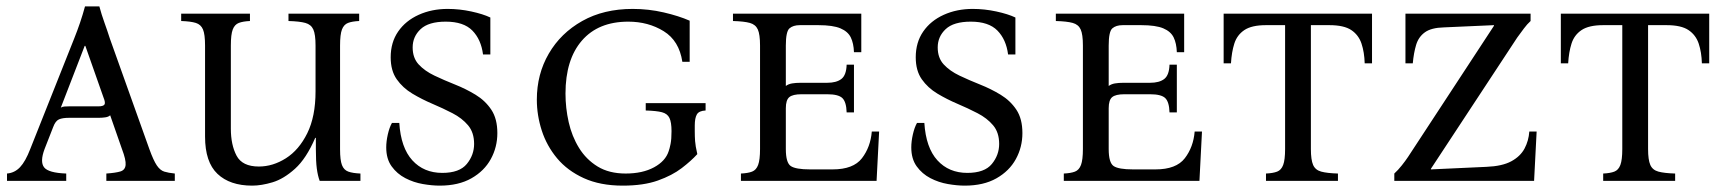

<svg xmlns="http://www.w3.org/2000/svg" viewBox="-20 -568 5421 603"><path d="M449 -100Q462 -64 472.5 -48.5Q483 -33 496 -29Q509 -25 529 -23V0H314V-23Q343 -25 358 -29.5Q373 -34 374.5 -50Q376 -66 363 -100L326 -206Q321 -201 311 -199.5Q301 -198 290 -198H197Q176 -198 165 -193Q154 -188 147 -169L120 -100Q105 -60 118.5 -42.5Q132 -25 188 -23V0H2V-23Q26 -25 43 -43Q60 -61 75 -100L213 -447Q223 -472 231.5 -497Q240 -522 247 -548H292Q299 -522 308 -497Q317 -472 325 -447ZM289 -234Q304 -234 308 -239.5Q312 -245 305 -262L248 -424H246L171 -230Q176 -233 182.5 -233.5Q189 -234 197 -234Z M772 15Q702 15 663 -22Q624 -59 624 -139V-425Q624 -460 617.5 -475.5Q611 -491 595 -496Q579 -501 549 -502V-525H765V-502Q743 -501 730 -496Q717 -491 711 -475.5Q705 -460 705 -425V-164Q705 -113 723 -79Q741 -45 793 -45Q837 -45 878 -71Q919 -97 945 -149.5Q971 -202 971 -281V-425Q971 -460 964 -475.5Q957 -491 939 -496Q921 -501 886 -502V-525H1108V-502Q1086 -501 1073 -496Q1060 -491 1054 -475.5Q1048 -460 1048 -425V-99Q1048 -65 1054 -49.5Q1060 -34 1074 -29Q1088 -24 1112 -23V0H984Q978 -16 975 -38.5Q972 -61 972 -100V-135H970Q942 -70 906.5 -38Q871 -6 836 4.5Q801 15 772 15Z M1361 15Q1337 15 1308 10Q1279 5 1253 -8.5Q1227 -22 1210 -45.5Q1193 -69 1193 -105Q1193 -124 1198 -146Q1203 -168 1211 -182H1234Q1239 -104 1275 -64.5Q1311 -25 1369 -25Q1423 -25 1446 -53Q1469 -81 1469 -116Q1469 -152 1450 -174.5Q1431 -197 1401 -212.5Q1371 -228 1338 -242Q1305 -256 1275 -274Q1245 -292 1226 -319Q1207 -346 1207 -388Q1207 -435 1230.5 -469Q1254 -503 1295 -521.5Q1336 -540 1386 -540Q1423 -540 1460 -532Q1497 -524 1520 -513V-397H1497Q1491 -444 1463.5 -472Q1436 -500 1380 -500Q1326 -500 1301 -476.5Q1276 -453 1276 -419Q1276 -386 1295 -365.5Q1314 -345 1344.5 -330.5Q1375 -316 1409 -302.5Q1443 -289 1473.5 -270.5Q1504 -252 1523 -223.5Q1542 -195 1542 -150Q1542 -106 1521.5 -68.5Q1501 -31 1460.5 -8Q1420 15 1361 15Z M1936 15Q1865 15 1813.5 -8.5Q1762 -32 1729.5 -71Q1697 -110 1681.5 -158Q1666 -206 1666 -255Q1666 -335 1703.5 -399.5Q1741 -464 1808.5 -502Q1876 -540 1967 -540Q2017 -540 2064.5 -529Q2112 -518 2146 -503V-374H2123Q2113 -440 2064.5 -470Q2016 -500 1953 -500Q1859 -500 1807.5 -440.5Q1756 -381 1756 -274Q1756 -229 1766 -184.5Q1776 -140 1798.5 -103.5Q1821 -67 1857 -45Q1893 -23 1945 -23Q1998 -23 2034 -42.5Q2070 -62 2080 -93Q2083 -101 2086 -116Q2089 -131 2089 -156Q2089 -184 2082.5 -197.5Q2076 -211 2059 -215.5Q2042 -220 2008 -221V-244H2196V-221Q2175 -220 2168.5 -208.5Q2162 -197 2162 -174V-156Q2162 -140 2163 -125Q2164 -110 2170 -84Q2151 -63 2121 -40Q2091 -17 2046 -1Q2001 15 1936 15Z M2307 0V-23Q2329 -24 2342 -29Q2355 -34 2361 -50Q2367 -66 2367 -100V-425Q2367 -460 2360 -475.5Q2353 -491 2335 -496Q2317 -501 2282 -502V-525H2685V-404H2662Q2661 -432 2652 -450.5Q2643 -469 2619.5 -479Q2596 -489 2550 -489H2492Q2471 -489 2459.5 -479Q2448 -469 2448 -425V-298Q2456 -304 2467.5 -306Q2479 -308 2495 -308H2578Q2607 -308 2622.5 -320Q2638 -332 2639 -365H2662V-215H2639Q2638 -248 2625.5 -260Q2613 -272 2578 -272H2497Q2470 -272 2459 -263Q2448 -254 2448 -228V-100Q2448 -57 2463.5 -46.5Q2479 -36 2524 -36H2595Q2660 -36 2687 -71Q2714 -106 2718 -155H2741L2733 0Z M3010 15Q2986 15 2957 10Q2928 5 2902 -8.5Q2876 -22 2859 -45.5Q2842 -69 2842 -105Q2842 -124 2847 -146Q2852 -168 2860 -182H2883Q2888 -104 2924 -64.5Q2960 -25 3018 -25Q3072 -25 3095 -53Q3118 -81 3118 -116Q3118 -152 3099 -174.5Q3080 -197 3050 -212.5Q3020 -228 2987 -242Q2954 -256 2924 -274Q2894 -292 2875 -319Q2856 -346 2856 -388Q2856 -435 2879.5 -469Q2903 -503 2944 -521.5Q2985 -540 3035 -540Q3072 -540 3109 -532Q3146 -524 3169 -513V-397H3146Q3140 -444 3112.5 -472Q3085 -500 3029 -500Q2975 -500 2950 -476.5Q2925 -453 2925 -419Q2925 -386 2944 -365.5Q2963 -345 2993.5 -330.5Q3024 -316 3058 -302.5Q3092 -289 3122.5 -270.5Q3153 -252 3172 -223.5Q3191 -195 3191 -150Q3191 -106 3170.5 -68.5Q3150 -31 3109.5 -8Q3069 15 3010 15Z M3321 0V-23Q3343 -24 3356 -29Q3369 -34 3375 -50Q3381 -66 3381 -100V-425Q3381 -460 3374 -475.5Q3367 -491 3349 -496Q3331 -501 3296 -502V-525H3699V-404H3676Q3675 -432 3666 -450.5Q3657 -469 3633.5 -479Q3610 -489 3564 -489H3506Q3485 -489 3473.5 -479Q3462 -469 3462 -425V-298Q3470 -304 3481.5 -306Q3493 -308 3509 -308H3592Q3621 -308 3636.5 -320Q3652 -332 3653 -365H3676V-215H3653Q3652 -248 3639.5 -260Q3627 -272 3592 -272H3511Q3484 -272 3473 -263Q3462 -254 3462 -228V-100Q3462 -57 3477.5 -46.5Q3493 -36 3538 -36H3609Q3674 -36 3701 -71Q3728 -106 3732 -155H3755L3747 0Z M3823 -525H4289V-369H4266Q4265 -404 4256 -431Q4247 -458 4224 -473.5Q4201 -489 4155 -489H4097V-100Q4097 -66 4104 -50Q4111 -34 4129.5 -29Q4148 -24 4182 -23V0H3956V-23Q3978 -24 3991 -29Q4004 -34 4010 -50Q4016 -66 4016 -100V-489H3956Q3911 -489 3888 -473.5Q3865 -458 3856.5 -431Q3848 -404 3846 -369H3823Z M4359 0V-23Q4371 -34 4382.5 -48.5Q4394 -63 4402 -75L4672 -487V-489L4515 -482Q4475 -481 4455 -466.5Q4435 -452 4427.5 -427Q4420 -402 4417 -369H4394V-525H4787V-502Q4776 -492 4766 -478.5Q4756 -465 4745 -450L4474 -38V-36L4648 -44Q4698 -46 4726.5 -61.5Q4755 -77 4768 -101.5Q4781 -126 4783 -155H4806L4798 0Z M4882 -525H5348V-369H5325Q5324 -404 5315 -431Q5306 -458 5283 -473.5Q5260 -489 5214 -489H5156V-100Q5156 -66 5163 -50Q5170 -34 5188.5 -29Q5207 -24 5241 -23V0H5015V-23Q5037 -24 5050 -29Q5063 -34 5069 -50Q5075 -66 5075 -100V-489H5015Q4970 -489 4947 -473.5Q4924 -458 4915.5 -431Q4907 -404 4905 -369H4882Z"/></svg>

Font: Bona Nova SC
Style: Regular
Weight: 400
Designer: Mateusz Machalski
Foundry: Capitalics
Version: Version 4.001; ttfautohint (v1.8.4.7-5d5b)